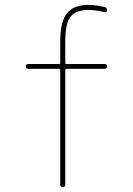

<svg xmlns="http://www.w3.org/2000/svg" viewBox="-20 -760 540 780"><path d="M94.7 -480.5Q85 -480.5 85 -490.2Q85 -500 94.7 -500H219.7Q224.6 -500 224.6 -504.9V-589.8Q224.6 -670.9 251.5 -705.6Q278.3 -740.2 339.8 -740.2Q365.2 -740.2 405.3 -731.4Q415 -729.5 415 -717.8Q415 -709 404.3 -710.9Q366.2 -719.7 339.8 -719.7Q290 -719.7 267.6 -693.4Q245.1 -667 245.1 -589.8V-504.9Q245.1 -500 250 -500H405.3Q415 -500 415 -490.2Q415 -480.5 405.3 -480.5H250Q245.1 -480.5 245.1 -474.6V-9.8Q245.1 0 234.9 0Q224.6 0 224.6 -9.8V-474.6Q224.6 -479.5 219.7 -480.5Z"/></svg>

Font: Rounded-X Mgen+ 1mn thin
Style: Regular
Weight: 100
Designer: [Source Han Sans]
Ryoko NISHIZUKA  (kana & ideographs); Paul D. Hunt (Latin, Greek & Cyrillic); Wenlong ZHANG  (bopomofo
Version: Version 1.059.20150602